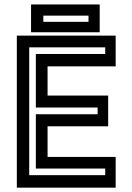

<svg xmlns="http://www.w3.org/2000/svg" viewBox="-20 -864 610 884"><path d="M57.5 0V-700H512.5V-558.5H199V-424H478V-282.5H199V-141.5H512.5V0ZM114.5 -57.5H464.5V-88H145V-338H429.5V-369H145V-615.5H464.5V-646H114.5ZM123 -715.5V-843.5H439V-715.5ZM179.5 -763.5H387.5V-792H179.5Z"/></svg>

Font: Tourney SemiBold
Style: Regular
Weight: 600
Version: Version 1.015